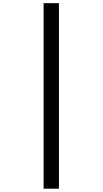

<svg xmlns="http://www.w3.org/2000/svg" viewBox="-20 -904 640 1189"><path d="M345 -884.5V264.5H250V-884.5Z"/></svg>

Font: JuliaMono Latin
Style: Regular
Weight: 400
Monospace: yes
Designer: cormullion
Foundry: corm
Version: Version 0.049; ttfautohint (v1.8.4)